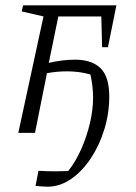

<svg xmlns="http://www.w3.org/2000/svg" viewBox="-20 -501 513 724"><path d="M49 0 144 -439 62 -458 67 -481H419L387 -323H365L362 -439H200L164 -264Q216 -276 263 -276Q326 -276 359 -244Q392 -212 392 -137Q392 -74 373.5 -13.5Q355 47 322.5 96Q290 145 248 174Q206 203 159 203Q151 203 138 202Q125 201 114 200L125 143Q141 144 156.5 144.5Q172 145 188 145Q200 145 212.5 144.5Q225 144 237 144Q265 109 286 62Q307 15 319 -36Q331 -87 331 -133Q331 -156 328 -179.5Q325 -203 321 -220Q301 -226 278.5 -229Q256 -232 233 -232Q194 -232 157 -225L112 0Z"/></svg>

Font: Piazzolla Light
Style: Italic
Weight: 300
Italic angle: -11.3°
Designer: Juan Pablo del Peral
Foundry: Huerta Tipografica
Version: Version 1.330